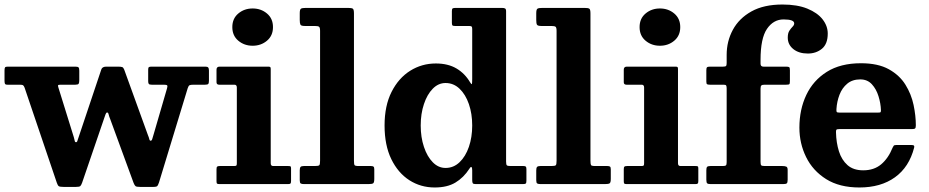

<svg xmlns="http://www.w3.org/2000/svg" viewBox="-21 -815 4112 850"><path d="M327 -207.5 427.5 -507.5Q431.5 -520 449.5 -520H501Q514.5 -520 520 -518Q525.5 -516 529 -506.5L633.5 -218Q638.5 -206 640 -199Q641.5 -192 646 -192Q650.5 -192 652.8 -199Q655 -206 658.5 -218L718.5 -424Q721.5 -434 719 -437Q716.5 -440 704.5 -440H651Q641 -440 638 -443.2Q635 -446.5 635 -455.5V-506.5Q635 -515 637.8 -517.5Q640.5 -520 649.5 -520H888.5Q897.5 -520 900.8 -516.2Q904 -512.5 904 -503V-458Q904 -447 901 -443.5Q898 -440 887 -440H836Q822 -440 817.8 -437.5Q813.5 -435 810 -424.5L683 -7.5Q679 4 675.8 8.2Q672.5 12.5 657 12.5H600Q583.5 12.5 579.2 9.2Q575 6 570.5 -5L467 -287.5Q462 -299.5 460 -308.2Q458 -317 453.5 -317Q449 -317 446.2 -308.8Q443.5 -300.5 439.5 -289.5L342.5 -6Q338.5 5 334.5 8.8Q330.5 12.5 314.5 12.5H261Q244 12.5 239.2 9.2Q234.5 6 230.5 -6L88 -426.5Q85 -434.5 81.5 -437.2Q78 -440 67 -440H12Q2.5 -440 0.8 -444.5Q-1 -449 -1 -458V-503.5Q-1 -513.5 1.5 -516.8Q4 -520 13.5 -520H312Q323 -520 326.5 -516.8Q330 -513.5 330 -502V-461Q330 -448.5 327.2 -444.2Q324.5 -440 312.5 -440H249Q237.5 -440 236.2 -437.8Q235 -435.5 237.5 -427.5L306 -207Q309 -196.5 310 -191Q311 -185.5 315.5 -185.5Q320 -185.5 321.5 -191.2Q323 -197 327 -207.5Z M1007.5 -695Q1007.5 -733 1034 -755.2Q1060.5 -777.5 1097.5 -777.5Q1134.5 -777.5 1161 -755.2Q1187.5 -733 1187.5 -695Q1187.5 -657 1161 -634.8Q1134.5 -612.5 1097.5 -612.5Q1060.5 -612.5 1034 -634.8Q1007.5 -657 1007.5 -695ZM1017 -440H949.5Q937.5 -440 937.5 -451V-506.5Q937.5 -520 951 -520H1166.5Q1173 -520 1175.2 -518.2Q1177.5 -516.5 1177.5 -510V-92.5Q1177.5 -80 1188 -80H1254.5Q1262.5 -80 1265 -78.5Q1267.5 -77 1267.5 -69V-14Q1267.5 -5 1265 -2.5Q1262.5 0 1253.5 0H951.5Q943 0 940.2 -2Q937.5 -4 937.5 -12.5V-65.5Q937.5 -75 940.5 -77.5Q943.5 -80 952.5 -80H1015.5Q1023.5 -80 1025.5 -82.2Q1027.5 -84.5 1027.5 -92.5V-427.5Q1027.5 -440 1017 -440Z M1372 -700H1328.5Q1312 -700 1309 -706Q1306 -712 1306 -727V-756.5Q1306 -773.5 1311.8 -776.8Q1317.5 -780 1334 -780H1519Q1536 -780 1541 -776.5Q1546 -773 1546 -755.5V-104Q1546 -88.5 1548.5 -84.2Q1551 -80 1566.5 -80H1621Q1629.5 -80 1632.8 -77.2Q1636 -74.5 1636 -65V-23.5Q1636 -7 1631 -3.5Q1626 0 1609.5 0H1326Q1314.5 0 1310.2 -2.8Q1306 -5.5 1306 -17.5V-60.5Q1306 -71.5 1309.5 -75.8Q1313 -80 1324 -80H1373Q1389 -80 1392.5 -83.5Q1396 -87 1396 -103.5V-678.5Q1396 -693.5 1391.2 -696.8Q1386.5 -700 1372 -700Z M1681.5 -259.5Q1681.5 -347 1712.5 -408.2Q1743.5 -469.5 1795 -501.8Q1846.5 -534 1908.5 -534Q1962.5 -534 2000 -511.8Q2037.5 -489.5 2060.5 -450Q2066.5 -440 2068 -443.2Q2069.5 -446.5 2069.5 -466.5V-687Q2069.5 -695.5 2066.5 -697.8Q2063.5 -700 2055 -700H1993Q1984 -700 1981.8 -702.8Q1979.5 -705.5 1979.5 -714.5V-766Q1979.5 -775.5 1983 -777.8Q1986.5 -780 1996.5 -780H2201Q2210.5 -780 2215 -777.5Q2219.5 -775 2219.5 -765V-99.5Q2219.5 -86.5 2222.8 -83.2Q2226 -80 2239 -80H2296Q2304.5 -80 2307 -77.2Q2309.5 -74.5 2309.5 -65.5V-16Q2309.5 -5.5 2306.8 -2.8Q2304 0 2293.5 0H2086Q2075 0 2072.2 -3.5Q2069.5 -7 2069.5 -18V-61Q2069.5 -72 2066.5 -75.2Q2063.5 -78.5 2057 -68Q2031.5 -28.5 1995.2 -6.8Q1959 15 1903.5 15Q1841.5 15 1791.2 -17.2Q1741 -49.5 1711.2 -110.8Q1681.5 -172 1681.5 -259.5ZM1841.5 -259.5Q1841.5 -207.5 1855.8 -164.8Q1870 -122 1894.8 -96.8Q1919.5 -71.5 1951.5 -71.5Q1987 -71.5 2013.5 -96.8Q2040 -122 2054.8 -164.8Q2069.5 -207.5 2069.5 -259.5Q2069.5 -311.5 2054.8 -354.2Q2040 -397 2013.5 -422.2Q1987 -447.5 1951.5 -447.5Q1919.5 -447.5 1894.8 -422.2Q1870 -397 1855.8 -354.2Q1841.5 -311.5 1841.5 -259.5Z M2419 -700H2375.5Q2359 -700 2356 -706Q2353 -712 2353 -727V-756.5Q2353 -773.5 2358.8 -776.8Q2364.5 -780 2381 -780H2566Q2583 -780 2588 -776.5Q2593 -773 2593 -755.5V-104Q2593 -88.5 2595.5 -84.2Q2598 -80 2613.5 -80H2668Q2676.5 -80 2679.8 -77.2Q2683 -74.5 2683 -65V-23.5Q2683 -7 2678 -3.5Q2673 0 2656.5 0H2373Q2361.5 0 2357.2 -2.8Q2353 -5.5 2353 -17.5V-60.5Q2353 -71.5 2356.5 -75.8Q2360 -80 2371 -80H2420Q2436 -80 2439.5 -83.5Q2443 -87 2443 -103.5V-678.5Q2443 -693.5 2438.2 -696.8Q2433.5 -700 2419 -700Z M2810.5 -695Q2810.5 -733 2837 -755.2Q2863.5 -777.5 2900.5 -777.5Q2937.5 -777.5 2964 -755.2Q2990.5 -733 2990.5 -695Q2990.5 -657 2964 -634.8Q2937.5 -612.5 2900.5 -612.5Q2863.5 -612.5 2837 -634.8Q2810.5 -657 2810.5 -695ZM2820 -440H2752.5Q2740.5 -440 2740.5 -451V-506.5Q2740.5 -520 2754 -520H2969.5Q2976 -520 2978.2 -518.2Q2980.5 -516.5 2980.5 -510V-92.5Q2980.5 -80 2991 -80H3057.5Q3065.5 -80 3068 -78.5Q3070.5 -77 3070.5 -69V-14Q3070.5 -5 3068 -2.5Q3065.5 0 3056.5 0H2754.5Q2746 0 2743.2 -2Q2740.5 -4 2740.5 -12.5V-65.5Q2740.5 -75 2743.5 -77.5Q2746.5 -80 2755.5 -80H2818.5Q2826.5 -80 2828.5 -82.2Q2830.5 -84.5 2830.5 -92.5V-427.5Q2830.5 -440 2820 -440Z M3346 -422V-98.5Q3346 -86.5 3349 -83.2Q3352 -80 3364.5 -80H3442Q3453 -80 3459.5 -77.5Q3466 -75 3466 -63V-19Q3466 -6.5 3462 -3.2Q3458 0 3445.5 0H3126Q3114 0 3110 -3.2Q3106 -6.5 3106 -19.5V-61Q3106 -72 3109.2 -76Q3112.5 -80 3124 -80H3178.5Q3189.5 -80 3192.8 -83Q3196 -86 3196 -97.5V-423Q3196 -432.5 3194 -436.2Q3192 -440 3183 -440H3122.5Q3113 -440 3109.5 -442Q3106 -444 3106 -454V-504Q3106 -514 3109 -517Q3112 -520 3122 -520H3180Q3190.5 -520 3193.2 -523Q3196 -526 3196 -536.5V-572Q3196 -632.5 3223.5 -683.2Q3251 -734 3305.8 -764.5Q3360.5 -795 3443 -795Q3508.5 -795 3553.2 -776.8Q3598 -758.5 3620.8 -729.2Q3643.5 -700 3643.5 -666.5Q3643.5 -620.5 3617.8 -599.2Q3592 -578 3555.5 -578Q3515.5 -578 3491 -597.8Q3466.5 -617.5 3466.5 -648.5Q3466.5 -668 3473.5 -678.8Q3480.5 -689.5 3487.8 -696.8Q3495 -704 3495 -711.5Q3495 -729 3448 -729Q3403 -729 3374.5 -687.2Q3346 -645.5 3346 -550V-533Q3346 -520 3358.5 -520H3458.5Q3470 -520 3473 -517.5Q3476 -515 3476 -503.5V-456.5Q3476 -445 3473.5 -442.5Q3471 -440 3459.5 -440H3364Q3353 -440 3349.5 -436.5Q3346 -433 3346 -422Z M3518 -250Q3518 -330 3548.5 -394.5Q3579 -459 3639.5 -497Q3700 -535 3790.5 -535Q3866 -535 3913.8 -508.5Q3961.5 -482 3987.5 -440Q4013.5 -398 4023.5 -350.2Q4033.5 -302.5 4033.5 -260.5Q4033.5 -249.5 4030.2 -246.5Q4027 -243.5 4016 -243.5H3694Q3684.5 -243.5 3682 -240.8Q3679.5 -238 3680 -229Q3681 -183.5 3693 -145.2Q3705 -107 3731 -84Q3757 -61 3800.5 -61Q3848.5 -61 3880 -87.5Q3911.5 -114 3930.5 -161Q3933 -166.5 3935.5 -169.8Q3938 -173 3946.5 -173H4014Q4023 -173 4025.2 -170.5Q4027.5 -168 4026 -161.5Q4004 -75.5 3941.2 -30.2Q3878.5 15 3783.5 15Q3695.5 15 3636.5 -22Q3577.5 -59 3547.8 -119.5Q3518 -180 3518 -250ZM3695.5 -316.5H3865Q3875 -316.5 3877 -318Q3879 -319.5 3879 -327.5Q3878 -357.5 3868.2 -389Q3858.5 -420.5 3838.8 -442Q3819 -463.5 3787.5 -463.5Q3752.5 -463.5 3729.8 -444.5Q3707 -425.5 3695.5 -395.5Q3684 -365.5 3682 -332Q3681.5 -323 3683 -319.8Q3684.5 -316.5 3695.5 -316.5Z"/></svg>

Font: Besley
Style: Bold
Weight: 700
Designer: Owen Earl
Foundry: indestructible type*
Version: Version 2.001; ttfautohint (v1.8.3)